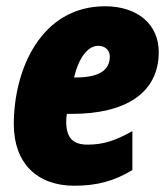

<svg xmlns="http://www.w3.org/2000/svg" viewBox="-20 -582 536 612"><path d="M217 10C287 10 343 -4 402 -40V-164C346 -133 309 -121 259 -121C214 -121 191 -141 191 -195C191 -202 192 -211 193 -219H209C381 -219 486 -286 486 -416C486 -505 418 -562 315 -562C111 -562 24 -361 24 -186C24 -64 96 10 217 10ZM221 -335H216C231 -398 260 -436 293 -436C315 -436 330 -422 330 -402C330 -365 306 -335 221 -335Z"/></svg>

Font: Noto Sans Condensed Black
Style: Italic
Weight: 900
Width: 3
Italic angle: -12°
Designer: Monotype Design Team
Foundry: Monotype Imaging Inc.
Version: Version 2.013